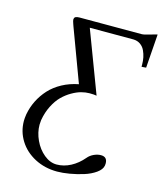

<svg xmlns="http://www.w3.org/2000/svg" viewBox="-127 -760 898 1064"><g transform="rotate(15 322.0 -228.0)"><path d="M557.1 -646Q571.3 -646 603 -655.8Q634.8 -665.5 644 -667L629.9 -473.1L604 -471.2V-484.9Q604 -504.9 600.1 -524.2Q596.2 -543.5 587.4 -562.5Q578.6 -581.5 561.5 -593.5Q544.4 -605.5 521 -606H271L404.8 -252Q390.6 -254.9 363.8 -254.9Q341.3 -254.9 316.7 -248.3Q292 -241.7 264.2 -225.6Q236.3 -209.5 212.6 -186Q189 -162.6 169.9 -125Q150.9 -87.4 143.1 -42Q141.1 -24.4 141.1 -15.1Q141.1 29.3 161.4 73Q181.6 116.7 216.3 145.3Q251 173.8 289.1 173.8Q330.1 173.8 369.4 153.1Q408.7 132.3 439.9 95.2Q452.6 79.6 473.4 69.8Q494.1 60.1 514.2 60.1Q550.8 60.1 550.8 98.1Q550.8 106 549.8 109.9Q545.9 133.3 517.8 153.3Q489.7 173.3 451.2 185.3Q412.6 197.3 373 204.1Q333.5 210.9 301.8 210.9Q231 210.9 173.3 180.7Q115.7 150.4 83.7 99.1Q51.8 47.9 51.8 -13.2Q51.8 -27.8 55.2 -50.8Q63 -93.3 81.8 -131.1Q100.6 -168.9 129.6 -200.7Q158.7 -232.4 200.9 -255.4Q243.2 -278.3 293.9 -288.1L181.2 -590.8Q179.7 -595.2 176.8 -603.5Q173.8 -611.8 172.4 -617.4Q170.9 -623 170.9 -627Q170.9 -629.9 171.9 -631.8Q173.8 -646 202.1 -646Z"/></g></svg>

Font: Common Serif
Style: Italic
Weight: 400
Italic angle: -12°
Designer: Philipp H. Poll, Khaled Hosny
Foundry: Stefan Peev, Context Ltd.
Version: Version 1.026